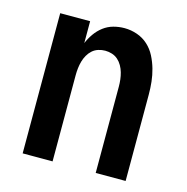

<svg xmlns="http://www.w3.org/2000/svg" viewBox="-84 -608 669 688"><g transform="rotate(15 250.0 -264.0)"><path d="M59 0V-520H170V-439Q178 -458 190 -475Q202 -492 218.5 -504.5Q235 -517 255 -522.5Q275 -528 296 -528Q320 -528 343 -520Q366 -512 383.5 -496Q401 -480 412 -458.5Q423 -437 429.5 -414Q436 -391 438.5 -367.5Q441 -344 441 -320V0H330V-320Q330 -333 328.5 -346Q327 -359 323.5 -371.5Q320 -384 313.5 -395.5Q307 -407 297.5 -415.5Q288 -424 275.5 -428Q263 -432 250 -432Q237 -432 224.5 -428Q212 -424 202.5 -415.5Q193 -407 186.5 -395.5Q180 -384 176.5 -371.5Q173 -359 171.5 -346Q170 -333 170 -320V0Z"/></g></svg>

Font: Iosevka Term
Style: Bold
Weight: 700
Monospace: yes
Designer: Belleve Invis
Foundry: Belleve Invis
Version: Version 30.0.1